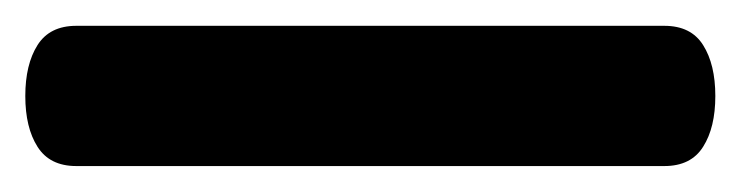

<svg xmlns="http://www.w3.org/2000/svg" viewBox="-22 50 572 148"><path d="M-2.5 124Q-2.5 99.7 6.9 84.8Q16.3 69.9 36.8 69.9H490.1Q510.7 69.9 520 84.8Q529.4 99.7 529.4 124Q529.4 148.3 520 163.1Q510.7 178 490.1 178H36.8Q16.3 178 6.9 163.1Q-2.5 148.3 -2.5 124Z"/></svg>

Font: Fraunces SuperSoft Wonky
Style: Regular
Weight: 900
Version: Version 1.000;[b76b70a41]